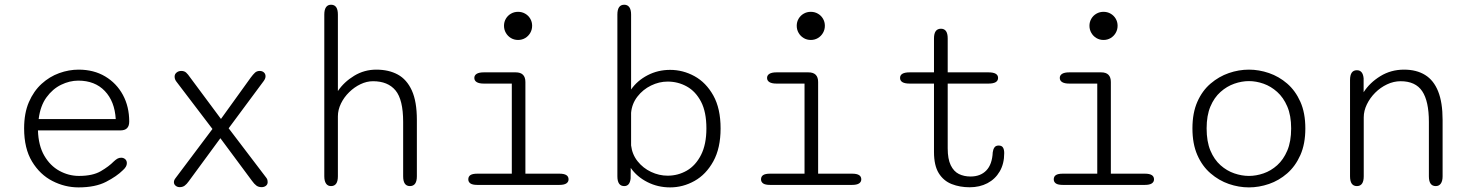

<svg xmlns="http://www.w3.org/2000/svg" viewBox="-20 -782 6230 812"><path d="M312 10.5Q254.5 10.5 201.8 -16.5Q149 -43.5 115.5 -98.8Q82 -154 82 -239Q82 -303.5 102.2 -350.2Q122.5 -397 156 -427.5Q189.5 -458 230.5 -472.8Q271.5 -487.5 312.5 -487.5Q376.5 -487.5 424.8 -458.8Q473 -430 499.8 -380.5Q526.5 -331 526.5 -268Q526.5 -249 517.2 -239.8Q508 -230.5 489 -230.5H140.5Q142.5 -166.5 167.2 -123.8Q192 -81 231.2 -59.5Q270.5 -38 314 -38Q372 -38 406.2 -58Q440.5 -78 461 -99Q469 -106.5 476.2 -110.8Q483.5 -115 492.5 -115Q502.5 -115 509.5 -108.8Q516.5 -102.5 516.5 -92Q516.5 -84 512.2 -76.8Q508 -69.5 499.5 -62Q474 -36.5 428.5 -13Q383 10.5 312 10.5ZM143.5 -278.5H469.5Q465 -353.5 423.2 -397.2Q381.5 -441 311 -441Q274.5 -441 238.5 -423.5Q202.5 -406 176.5 -370.2Q150.5 -334.5 143.5 -278.5Z M1078.5 -482Q1089 -482 1096 -475.8Q1103 -469.5 1103 -459.5Q1103 -454.5 1101 -449.5Q1099 -444.5 1095 -439L947 -239.5L1106 -30.5Q1110 -25.5 1111 -20.8Q1112 -16 1112 -12Q1112 -2 1104.5 3.8Q1097 9.5 1086.5 9.5Q1073.5 9.5 1064.5 3Q1055.5 -3.5 1045.5 -17.5L912 -197.5L778 -15Q770 -3.5 761.2 3Q752.5 9.5 740 9.5Q730 9.5 722.8 3.5Q715.5 -2.5 715.5 -11.5Q715.5 -16 717.2 -20.2Q719 -24.5 723 -29.5L878.5 -236.5L725.5 -437.5Q721.5 -443 720 -448Q718.5 -453 718.5 -458Q718.5 -468.5 726.8 -475.2Q735 -482 746.5 -482Q759.5 -482 767.2 -475Q775 -468 784.5 -454L914.5 -279L1040.5 -454Q1050.5 -467.5 1058.5 -474.8Q1066.5 -482 1078.5 -482Z M1713.5 5Q1685 5 1685 -36.5V-266.5Q1685 -360.5 1652.8 -399.5Q1620.5 -438.5 1557.5 -438.5Q1531 -438.5 1504.8 -426Q1478.5 -413.5 1456.8 -392.2Q1435 -371 1422 -344.2Q1409 -317.5 1409 -290V-36.5Q1409 5 1380 5Q1366 5 1358.8 -5.8Q1351.5 -16.5 1351.5 -36.5V-720.5Q1351.5 -741 1358.8 -751.5Q1366 -762 1380 -762Q1409 -762 1409 -720.5V-397Q1435 -435.5 1477.8 -461.5Q1520.5 -487.5 1571.5 -487.5Q1624 -487.5 1662.2 -466.8Q1700.5 -446 1721.8 -399.2Q1743 -352.5 1743 -275V-36.5Q1743 5 1713.5 5Z M1998.5 -47.5H2144.5V-428.5H2026Q2006 -428.5 1996 -434.8Q1986 -441 1986 -452.5Q1986 -463.5 1996 -469.8Q2006 -476 2026 -476H2161Q2202 -476 2202 -435V-47.5H2346Q2365.5 -47.5 2375 -41.5Q2384.5 -35.5 2384.5 -23.5Q2384.5 -12.5 2375 -6.2Q2365.5 0 2346 0H1998.5Q1978.5 0 1969.5 -6.2Q1960.5 -12.5 1960.5 -23.5Q1960.5 -35.5 1969.5 -41.5Q1978.5 -47.5 1998.5 -47.5ZM2111.5 -673Q2111.5 -689.5 2119.5 -703Q2127.5 -716.5 2141 -724.2Q2154.5 -732 2171 -732Q2187.5 -732 2201 -724.2Q2214.5 -716.5 2222.5 -703Q2230.5 -689.5 2230.5 -673Q2230.5 -656.5 2222.5 -642.8Q2214.5 -629 2201 -621Q2187.5 -613 2171 -613Q2154.5 -613 2141 -621Q2127.5 -629 2119.5 -642.8Q2111.5 -656.5 2111.5 -673Z M2620 5Q2591 5 2591 -36.5V-720.5Q2591 -762 2620 -762Q2634 -762 2641.5 -751.5Q2649 -741 2649 -720.5V-403.5Q2675 -441 2718.8 -463.8Q2762.5 -486.5 2814 -486.5Q2868.5 -486.5 2917.2 -459.8Q2966 -433 2996.8 -378Q3027.5 -323 3027.5 -239Q3027.5 -155.5 2996.8 -99.8Q2966 -44 2917.2 -16.8Q2868.5 10.5 2814 10.5Q2762 10.5 2717.8 -12Q2673.5 -34.5 2647.5 -72L2647 -27Q2643.5 5 2620 5ZM2649 -167Q2653.5 -129 2676.5 -100Q2699.5 -71 2733.5 -55Q2767.5 -39 2803.5 -39Q2847.5 -39 2884.8 -60.5Q2922 -82 2944.8 -126.8Q2967.5 -171.5 2967.5 -239Q2967.5 -308.5 2944.8 -352Q2922 -395.5 2884.8 -416.2Q2847.5 -437 2803.5 -437Q2767.5 -437 2733.2 -420.2Q2699 -403.5 2675.8 -373.5Q2652.5 -343.5 2649 -305Z M3236.5 -47.5H3382.5V-428.5H3264Q3244 -428.5 3234 -434.8Q3224 -441 3224 -452.5Q3224 -463.5 3234 -469.8Q3244 -476 3264 -476H3399Q3440 -476 3440 -435V-47.5H3584Q3603.5 -47.5 3613 -41.5Q3622.5 -35.5 3622.5 -23.5Q3622.5 -12.5 3613 -6.2Q3603.5 0 3584 0H3236.5Q3216.5 0 3207.5 -6.2Q3198.5 -12.5 3198.5 -23.5Q3198.5 -35.5 3207.5 -41.5Q3216.5 -47.5 3236.5 -47.5ZM3349.5 -673Q3349.5 -689.5 3357.5 -703Q3365.5 -716.5 3379 -724.2Q3392.5 -732 3409 -732Q3425.5 -732 3439 -724.2Q3452.5 -716.5 3460.5 -703Q3468.5 -689.5 3468.5 -673Q3468.5 -656.5 3460.5 -642.8Q3452.5 -629 3439 -621Q3425.5 -613 3409 -613Q3392.5 -613 3379 -621Q3365.5 -629 3357.5 -642.8Q3349.5 -656.5 3349.5 -673Z M3827 -428.5Q3786.5 -428.5 3786.5 -452.5Q3786.5 -476 3827 -476H3930V-619.5Q3930 -660.5 3959.5 -660.5Q3988 -660.5 3988 -619.5V-476H4160.5Q4201 -476 4201 -452.5Q4201 -428.5 4160.5 -428.5H3988V-154.5Q3988 -109.5 4000.8 -83.2Q4013.5 -57 4035.2 -46.2Q4057 -35.5 4084.5 -35.5Q4126.5 -35.5 4151.2 -61Q4176 -86.5 4178.5 -138Q4180 -150 4185.5 -158.2Q4191 -166.5 4203.5 -166.5Q4216.5 -166.5 4221.8 -158Q4227 -149.5 4227 -134.5Q4227 -89.5 4208 -57Q4189 -24.5 4156 -7.2Q4123 10 4081 10Q4039.5 10 4005 -3.5Q3970.5 -17 3950.2 -49.5Q3930 -82 3930 -139.5V-428.5Z M4474.5 -47.5H4620.5V-428.5H4502Q4482 -428.5 4472 -434.8Q4462 -441 4462 -452.5Q4462 -463.5 4472 -469.8Q4482 -476 4502 -476H4637Q4678 -476 4678 -435V-47.5H4822Q4841.5 -47.5 4851 -41.5Q4860.5 -35.5 4860.5 -23.5Q4860.5 -12.5 4851 -6.2Q4841.5 0 4822 0H4474.5Q4454.5 0 4445.5 -6.2Q4436.5 -12.5 4436.5 -23.5Q4436.5 -35.5 4445.5 -41.5Q4454.5 -47.5 4474.5 -47.5ZM4587.5 -673Q4587.5 -689.5 4595.5 -703Q4603.5 -716.5 4617 -724.2Q4630.5 -732 4647 -732Q4663.5 -732 4677 -724.2Q4690.5 -716.5 4698.5 -703Q4706.5 -689.5 4706.5 -673Q4706.5 -656.5 4698.5 -642.8Q4690.5 -629 4677 -621Q4663.5 -613 4647 -613Q4630.5 -613 4617 -621Q4603.5 -629 4595.5 -642.8Q4587.5 -656.5 4587.5 -673Z M5262 10.5Q5219 10.5 5177 -4Q5135 -18.5 5099.8 -48.8Q5064.5 -79 5043.8 -126.2Q5023 -173.5 5023 -239Q5023 -304.5 5043.8 -351.5Q5064.5 -398.5 5099.8 -428.5Q5135 -458.5 5177 -473Q5219 -487.5 5262 -487.5Q5304.5 -487.5 5346.8 -473Q5389 -458.5 5423.8 -428.5Q5458.5 -398.5 5479.5 -351.5Q5500.5 -304.5 5500.5 -239Q5500.5 -173.5 5479.5 -126.2Q5458.5 -79 5423.8 -48.8Q5389 -18.5 5346.8 -4Q5304.5 10.5 5262 10.5ZM5262 -38Q5292.5 -38 5323.8 -48.8Q5355 -59.5 5381.5 -83.2Q5408 -107 5424.2 -145.2Q5440.5 -183.5 5440.5 -239Q5440.5 -293.5 5424.2 -331.5Q5408 -369.5 5381.5 -393.2Q5355 -417 5323.8 -428Q5292.5 -439 5262 -439Q5231.5 -439 5200 -428Q5168.5 -417 5141.8 -393.2Q5115 -369.5 5099 -331.5Q5083 -293.5 5083 -239Q5083 -183.5 5099 -145.2Q5115 -107 5141.8 -83.2Q5168.5 -59.5 5200 -48.8Q5231.5 -38 5262 -38Z M6052 5Q6023 5 6023 -36.5V-266.5Q6023 -354 5994.8 -396.2Q5966.5 -438.5 5903.5 -438.5Q5874 -438.5 5846 -425.2Q5818 -412 5796 -390Q5774 -368 5760.8 -340.8Q5747.5 -313.5 5747.5 -285.5V-36.5Q5747.5 5 5718.5 5Q5689.5 5 5689.5 -36.5V-443.5Q5689.5 -485 5718.5 -485Q5744 -485 5747 -450.5V-392Q5773 -432.5 5817.8 -460Q5862.5 -487.5 5918 -487.5Q5970.5 -487.5 6007 -465Q6043.5 -442.5 6062.2 -395.5Q6081 -348.5 6081 -275V-36.5Q6081 -16.5 6073.5 -5.8Q6066 5 6052 5Z"/></svg>

Font: Sono ExtraLight Monospace Light
Style: Regular
Weight: 300
Version: Version 2.112